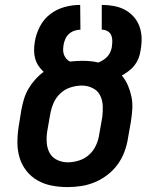

<svg xmlns="http://www.w3.org/2000/svg" viewBox="-20 -755 640 783"><path d="M256 8Q223 8 191.5 2Q160 -4 133.5 -19Q107 -34 88 -58Q69 -82 60 -111.5Q51 -141 51 -173.5Q51 -206 56 -238L67 -306Q71 -328 77.5 -350Q84 -372 95.5 -392Q107 -412 123 -430Q139 -448 158 -462Q146 -473 137 -486.5Q128 -500 123.5 -516Q119 -532 119 -549.5Q119 -567 122 -585Q127 -616 142.5 -646.5Q158 -677 185 -697.5Q212 -718 244 -726.5Q276 -735 307 -735L308 -634Q296 -634 283 -629.5Q270 -625 260.5 -616Q251 -607 246 -595Q241 -583 239 -571V-569Q237 -559 237.5 -549Q238 -539 241.5 -530.5Q245 -522 251 -515Q257 -508 265 -504Q277 -505 289.5 -506Q302 -507 314 -507Q331 -507 348 -505.5Q365 -504 381 -500Q391 -504 400.5 -510Q410 -516 417.5 -524Q425 -532 429.5 -542Q434 -552 436 -562V-564Q438 -577 438 -589Q438 -601 433.5 -611.5Q429 -622 418.5 -628Q408 -634 395 -634V-735Q420 -735 444.5 -730.5Q469 -726 489.5 -715Q510 -704 525.5 -686.5Q541 -669 549 -646.5Q557 -624 557.5 -599Q558 -574 553 -548Q551 -533 545 -517.5Q539 -502 529 -489Q519 -476 505 -465.5Q491 -455 477 -447Q492 -429 501.5 -407Q511 -385 516 -361Q521 -337 519.5 -311.5Q518 -286 514 -260L502 -192Q498 -165 488 -137.5Q478 -110 460.5 -85.5Q443 -61 419 -42.5Q395 -24 368 -12.5Q341 -1 312.5 3.5Q284 8 256 8ZM256 -93Q279 -93 302.5 -100.5Q326 -108 344 -124.5Q362 -141 372 -163.5Q382 -186 385 -209L397 -277Q400 -300 399 -323.5Q398 -347 388 -366.5Q378 -386 357.5 -396Q337 -406 314 -406Q291 -406 267.5 -398.5Q244 -391 226 -374Q208 -357 198.5 -335Q189 -313 185 -290L173 -222Q169 -198 170.5 -174.5Q172 -151 182 -132Q192 -113 212.5 -103Q233 -93 256 -93Z"/></svg>

Font: Iosevka Extended
Style: Bold Italic
Weight: 700
Width: 7
Italic angle: -9°
Monospace: yes
Designer: Belleve Invis
Foundry: Belleve Invis
Version: Version 32.5.0; ttfautohint (v1.8.4)